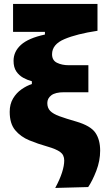

<svg xmlns="http://www.w3.org/2000/svg" viewBox="-20 -753 542 970"><path d="M259 196.5Q282.5 153 293.5 118.2Q304.5 83.5 304.5 58Q304.5 29.5 284 14.8Q263.5 0 220 -12.5Q172 -26 128.2 -44Q84.5 -62 56.8 -95.2Q29 -128.5 29 -188Q29 -227 46 -255.5Q63 -284 89 -302Q115 -320 141 -328.5V-342.5Q118.5 -348.5 97.2 -360.2Q76 -372 62.2 -392.5Q48.5 -413 48.5 -446Q48.5 -492.5 86 -526.5Q123.5 -560.5 207 -578.5V-592H46V-733H472.5V-597.5Q368.5 -582 305.8 -555.5Q243 -529 243 -479Q243 -448 268 -435.8Q293 -423.5 327.5 -423.5H426.5V-287H303.5Q259.5 -287 239.2 -271.5Q219 -256 219 -232.5Q219 -207.5 233.8 -192.5Q248.5 -177.5 280.5 -165.8Q312.5 -154 365 -139Q438 -117.5 462 -82.2Q486 -47 486 8Q486 59.5 466.5 110Q447 160.5 425.5 192Z"/></svg>

Font: Commissioner ExtraBold
Style: Regular
Weight: 800
Designer: Kostas Bartsokas
Foundry: Kostas Bartsokas
Version: Version 1.000; ttfautohint (v1.8.3)